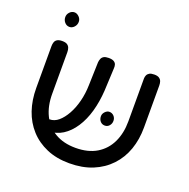

<svg xmlns="http://www.w3.org/2000/svg" viewBox="-134 -875 999 1017"><g transform="rotate(20 366.0 -366.5)"><path d="M362 14Q290 14 234 -10Q178 -34 139.5 -76.5Q101 -119 81.5 -176Q62 -233 62 -301V-537Q62 -549 65.5 -559.5Q69 -570 79 -576Q89 -582 107 -582Q125 -582 134.5 -576Q144 -570 148 -559.5Q152 -549 152 -536V-301Q152 -232 177 -181Q202 -130 250 -102Q298 -74 365 -74Q436 -74 484 -103Q532 -132 556.5 -183.5Q581 -235 581 -302V-543Q581 -553 585 -562Q589 -571 598.5 -576.5Q608 -582 626 -582Q644 -582 653.5 -575.5Q663 -569 666.5 -559Q670 -549 670 -536V-299Q670 -232 650 -175Q630 -118 590 -75.5Q550 -33 493 -9.5Q436 14 362 14ZM175 -108 160 -169H185Q212 -169 235 -188.5Q258 -208 277 -242Q296 -276 307 -319.5Q318 -363 319 -410L323 -541Q324 -552 328 -561.5Q332 -571 341.5 -576.5Q351 -582 369 -582Q388 -582 398 -576Q408 -570 411 -560.5Q414 -551 413 -539L407 -412Q403 -348 387.5 -293Q372 -238 344.5 -196Q317 -154 280.5 -131Q244 -108 199 -108ZM471 -238Q455 -238 445 -249.5Q435 -261 435 -278Q435 -292 446 -303.5Q457 -315 470 -315Q485 -315 495.5 -304Q506 -293 506 -277Q506 -261 496 -249.5Q486 -238 471 -238ZM116 -665Q100 -665 89 -677.5Q78 -690 78 -707Q78 -723 89.5 -735Q101 -747 116 -747Q130 -747 142 -735Q154 -723 154 -707Q154 -690 142.5 -677.5Q131 -665 116 -665Z"/></g></svg>

Font: Fredoka Light
Style: Regular
Weight: 400
Version: Version 2.001